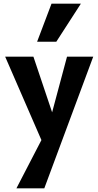

<svg xmlns="http://www.w3.org/2000/svg" viewBox="-20 -731 533 1040"><path d="M224 73 8 -424H161L278 -76ZM343 -424H485L220 289H69L241 -43ZM181 -505 259 -711H418L285 -505Z"/></svg>

Font: Ysabeau Office ExtraBold
Style: Regular
Weight: 800
Designer: Christian Thalmann (Catharsis Fonts)
Version: Version 2.001;gftools[0.9.30]; featfreeze: tnum,lnum,ss02